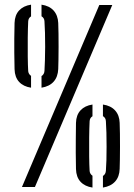

<svg xmlns="http://www.w3.org/2000/svg" viewBox="-20 -822 591 844"><path d="M76.5 0 416.5 -800H473.5L133.5 0ZM432.5 2.5V-48.5Q444.5 -56 445.5 -71.5Q447 -90 447.8 -117.8Q448.5 -145.5 448.5 -177.2Q448.5 -209 447.8 -238.5Q447 -268 445.5 -289Q445 -304 432.5 -311.5V-362.5Q467 -357.5 486 -336.5Q505 -315.5 506 -282Q507 -262 507.2 -234Q507.5 -206 507.5 -176Q507.5 -146 507 -120.2Q506.5 -94.5 506 -79.5Q505 -45 486 -24Q467 -3 432.5 2.5ZM386.5 2.5Q353 -2.5 334 -23Q315 -43.5 314 -79Q313 -121 313 -151.8Q313 -182.5 313.2 -212.5Q313.5 -242.5 314 -282Q315 -316.5 334 -337Q353 -357.5 386.5 -362.5V-311Q375 -304 374 -289.5Q372.5 -259.5 372 -217.2Q371.5 -175 372 -134.8Q372.5 -94.5 374 -70Q375.5 -57 386.5 -49.5ZM162.5 -436.5V-487.5Q174.5 -495 175.5 -510.5Q176.5 -529 177.5 -556.8Q178.5 -584.5 178.5 -616.2Q178.5 -648 177.8 -677.5Q177 -707 175.5 -728Q175 -743 162.5 -750.5V-801.5Q197 -796.5 215.8 -775.5Q234.5 -754.5 236 -721Q237 -701 237.2 -673Q237.5 -645 237.5 -615Q237.5 -585 237 -559.2Q236.5 -533.5 236 -518.5Q234.5 -484 215.8 -463Q197 -442 162.5 -436.5ZM116.5 -436.5Q83 -441.5 64 -462Q45 -482.5 44 -518Q43 -560 42.8 -590.8Q42.5 -621.5 42.8 -651.5Q43 -681.5 44 -721Q45 -755.5 64 -776Q83 -796.5 116.5 -801.5V-750Q105 -743 104 -728.5Q102.5 -698.5 102 -656.2Q101.5 -614 102 -573.8Q102.5 -533.5 104 -509Q105.5 -496 116.5 -488.5Z"/></svg>

Font: Big Shoulders Stencil Text Thin
Style: Regular
Weight: 400
Version: Version 2.001